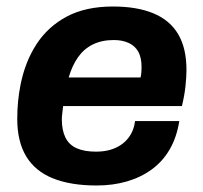

<svg xmlns="http://www.w3.org/2000/svg" viewBox="-20 -558 624 590"><path d="M277 12Q197 12 142.5 -10Q88 -32 60.5 -77.5Q33 -123 33 -193Q33 -220 35.5 -246Q38 -272 43 -297Q57 -368 92 -422Q127 -476 185 -507Q243 -538 327 -538Q401 -538 451.5 -517Q502 -496 527.5 -453Q553 -410 553 -343Q553 -322 550 -293.5Q547 -265 539 -232H174Q173 -221 171.5 -210.5Q170 -200 170 -191Q170 -158 181 -135.5Q192 -113 215.5 -102.5Q239 -92 275 -92Q300 -92 320 -98Q340 -104 355.5 -115.5Q371 -127 381.5 -144.5Q392 -162 395 -186H531Q523 -136 501.5 -99Q480 -62 446.5 -37.5Q413 -13 370 -0.5Q327 12 277 12ZM191 -320H412Q414 -329 414.5 -337.5Q415 -346 415 -352Q415 -381 405 -399Q395 -417 375.5 -426Q356 -435 330 -435Q293 -435 265.5 -421.5Q238 -408 220 -382.5Q202 -357 191 -320Z"/></svg>

Font: Archivo SemiBold
Style: Bold Italic
Weight: 700
Italic angle: -10°
Version: Version 2.001